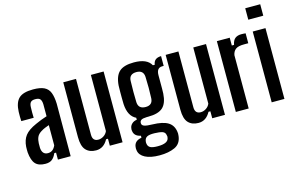

<svg xmlns="http://www.w3.org/2000/svg" viewBox="-114 -1095 2448 1572"><g transform="rotate(-15 1110.0 -309.0)"><path d="M145 7Q87 7 60 -23Q33 -53 27 -121Q27 -132 26.5 -145Q26 -158 27 -169Q31 -226 59 -262.5Q87 -299 155 -329Q179 -340 203 -349.5Q227 -359 253 -367V-469Q252 -498 241 -512Q230 -526 199 -526Q173 -526 161 -514Q149 -502 148 -473Q147 -459 147 -429.5Q147 -400 148 -382H43Q42 -394 41.5 -418.5Q41 -443 42 -461Q45 -538 80.5 -573Q116 -608 202 -608Q263 -608 296.5 -591.5Q330 -575 344 -539Q358 -503 360 -445L359 0H251V-59H236Q222 -26 201.5 -9.5Q181 7 145 7ZM187 -72Q231 -72 252 -121V-292Q235 -286 217.5 -279Q200 -272 181 -260Q154 -243 144.5 -220.5Q135 -198 134 -169Q133 -148 134 -129Q139 -72 187 -72Z M574 8Q519 8 488 -25Q457 -58 457 -135V-600H565V-127Q565 -72 614 -72Q637 -72 659 -86Q681 -100 691 -124V-600H799V0H691V-59H675Q639 8 574 8Z M1066 182Q989 182 944 158.5Q899 135 893 95Q890 80 892 65Q897 14 958 4V-13Q904 -24 898 -68Q895 -80 898 -93Q900 -113 916.5 -129Q933 -145 959 -148V-165Q894 -196 888 -299Q887 -330 887 -354Q887 -378 887 -402Q887 -426 888 -457Q894 -538 933 -573Q972 -608 1057 -608Q1168 -608 1202 -545H1218Q1224 -599 1286 -600V-517H1274Q1225 -517 1225 -454Q1225 -413 1225 -386.5Q1225 -360 1225 -340Q1225 -320 1224 -299Q1219 -218 1180.5 -183Q1142 -148 1057 -148Q1048 -148 1044 -148Q1009 -147 996.5 -138.5Q984 -130 984 -115V-110Q985 -93 1005.5 -86Q1026 -79 1074 -78Q1160 -76 1203.5 -50Q1247 -24 1255 33Q1256 40 1256.5 49.5Q1257 59 1255 70Q1247 134 1194.5 158Q1142 182 1066 182ZM1057 -230Q1116 -230 1119 -287Q1123 -371 1119 -469Q1116 -526 1057 -526Q995 -526 993 -469Q990 -371 993 -287Q996 -230 1057 -230ZM1070 106Q1156 106 1164 62Q1168 50 1163 35Q1159 12 1136 4.5Q1113 -3 1070 -4Q1028 -5 1008.5 4.5Q989 14 985 38Q982 51 985 64Q989 87 1008.5 96.5Q1028 106 1070 106Z M1442 8Q1387 8 1356 -25Q1325 -58 1325 -135V-600H1433V-127Q1433 -72 1482 -72Q1505 -72 1527 -86Q1549 -100 1559 -124V-600H1667V0H1559V-59H1543Q1507 8 1442 8Z M1759 0V-600H1868V-534H1887Q1894 -572 1914 -587.5Q1934 -603 1966 -603Q1976 -603 1986.5 -602.5Q1997 -602 2003 -601V-517H1967Q1917 -517 1895.5 -500.5Q1874 -484 1868 -452V0Z M2053 -703V-800H2180V-703ZM2063 0V-600H2171V0Z"/></g></svg>

Font: Big Shoulders Display
Style: Bold
Weight: 700
Designer: Patric King
Foundry: XO Type Co
Version: Version 1.000; ttfautohint (v1.8.2)